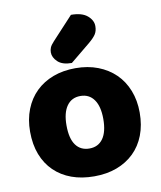

<svg xmlns="http://www.w3.org/2000/svg" viewBox="-85 -820 757 904"><g transform="rotate(-10 293.0 -368.0)"><path d="M555 -243Q555 -183 536.5 -135Q518 -87 483.5 -53.5Q449 -20 401 -2Q353 16 293 16Q233 16 185 -1.5Q137 -19 102.5 -52.5Q68 -86 49.5 -134Q31 -182 31 -243Q31 -302 50 -350Q69 -398 103.5 -431.5Q138 -465 186 -483Q234 -501 293 -501Q352 -501 400 -482.5Q448 -464 482.5 -430.5Q517 -397 536 -349Q555 -301 555 -243ZM293 -368Q251 -368 228 -335.5Q205 -303 205 -243Q205 -180 228 -148.5Q251 -117 293 -117Q335 -117 358 -149Q381 -181 381 -243Q381 -303 358 -335.5Q335 -368 293 -368ZM316 -752Q368 -752 394 -730Q420 -708 420 -680Q420 -657 410 -641.5Q400 -626 376 -606L281 -528Q236 -528 214 -549Q192 -570 192 -594Q192 -606 196.5 -617Q201 -628 215 -643Z"/></g></svg>

Font: Baloo Paaji 2 ExtraBold
Style: Regular
Weight: 800
Designer: Shuchita Grover, Noopur Datye and Ek Type
Foundry: Ek Type
Version: Version 1.640;hotconv 1.0.111;makeotfexe 2.5.65597; ttfautoh